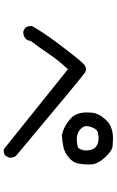

<svg xmlns="http://www.w3.org/2000/svg" viewBox="184 -902 632 1040"><g transform="rotate(90 500.0 -382.0)"><path d="M795 -86H789L355 -434Q308 -384 273 -332Q238 -280 201 -231Q201 -218 191 -206Q176 -192 155 -192H150L131 -202Q121 -216 121 -233V-239Q154 -300 232 -402.5Q310 -505 329 -521Q342 -532 355 -532Q361 -532 372 -527Q383 -522 824 -153Q834 -140 834 -122V-116L824 -96Q813 -86 795 -86ZM712 -401Q658 -414 620 -451Q589 -480 589 -536L590 -560Q593 -605 636 -646Q669 -678 732 -678Q743 -678 770 -676Q797 -674 832 -635.5Q867 -597 870 -565L871 -543Q871 -520 866 -491Q861 -462 833 -438.5Q805 -415 774 -409Q743 -403 712 -401ZM732 -482Q759 -482 781 -489Q795 -510 795 -531Q795 -600 727 -600Q718 -600 698 -596Q678 -592 667 -557Q663 -545 663 -535Q663 -515 683.5 -498.5Q704 -482 732 -482Z"/></g></svg>

Font: Xiaolai Mono SC
Style: Regular
Weight: 400
Monospace: yes
Designer: LXGW / Nozomi Seto
Version: Version 3.113;September 30, 2024